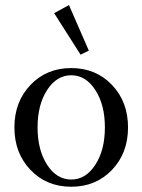

<svg xmlns="http://www.w3.org/2000/svg" viewBox="-20 -709 549 741"><path d="M291 -498 189 -658.2 246.1 -689.5 322.8 -513.7ZM412.1 -53.2Q350.1 11.7 254.9 11.7Q159.7 11.7 97.7 -53.2Q35.6 -118.2 35.6 -217.3Q35.6 -316.4 97.7 -381.3Q159.7 -446.3 254.9 -446.3Q350.1 -446.3 412.1 -381.3Q474.1 -316.4 474.1 -217.3Q474.1 -118.2 412.1 -53.2ZM161.9 -73Q198.7 -16.1 254.9 -16.1Q311 -16.1 347.9 -73Q384.8 -129.9 384.8 -217.3Q384.8 -304.7 347.9 -361.6Q311 -418.5 254.9 -418.5Q198.7 -418.5 161.9 -361.6Q125 -304.7 125 -217.3Q125 -129.9 161.9 -73Z"/></svg>

Font: Elstob
Style: Regular
Weight: 400
Designer: Peter S. Baker
Version: Version 1.015